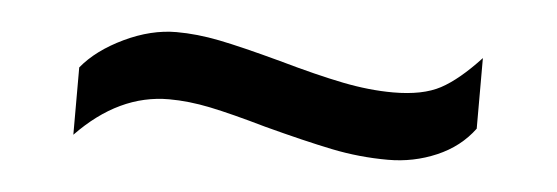

<svg xmlns="http://www.w3.org/2000/svg" viewBox="-26 -380 676 233"><g transform="rotate(5 311.5 -263.0)"><path d="M68 -277Q86 -299 118.5 -314.5Q151 -330 182 -330Q207 -330 234.5 -324.5Q262 -319 310 -306Q356 -293 388.5 -286.5Q421 -280 450 -280Q486 -280 507.5 -291.5Q529 -303 555 -331V-245Q538 -222 510 -210Q482 -198 451 -198Q416 -198 382 -205Q348 -212 299 -225Q257 -237 230.5 -242.5Q204 -248 180 -248Q119 -248 68 -195Z"/></g></svg>

Font: Trirong Black
Style: Regular
Weight: 900
Designer: Katatrad Team
Foundry: CadsonDemak
Version: Version 1.001